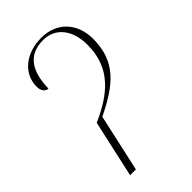

<svg xmlns="http://www.w3.org/2000/svg" viewBox="-177 -601 655 655"><g transform="rotate(-45 150.5 -273.0)"><path d="M88 -207 42 0H70L116 -208C219 -258 282 -308 282 -418C282 -494 234 -546 159 -546C86 -546 30 -503 30 -439C30 -418 41 -406 54 -406C56 -494 91 -536 158 -536C218 -536 254 -488 254 -417C254 -305 183 -249 88 -207Z"/></g></svg>

Font: Noto Serif Display Condensed Thin
Style: Italic
Weight: 100
Width: 3
Italic angle: -12°
Designer: Monotype Design Team
Foundry: Monotype Imaging Inc.
Version: Version 2.009